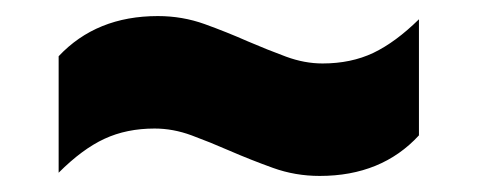

<svg xmlns="http://www.w3.org/2000/svg" viewBox="-20 -499 594 239"><path d="M378 -280Q347.5 -280 319.8 -290Q292 -300 265.5 -311.5Q241.5 -322 218.5 -330.5Q195.5 -339 172.5 -339Q137.5 -339 110 -326.2Q82.5 -313.5 53 -284V-429Q100 -479 176.5 -479Q207 -479 234.8 -469Q262.5 -459 288.5 -447.5Q313 -437 336 -428.5Q359 -420 381.5 -420Q417 -420 444.8 -433.2Q472.5 -446.5 501.5 -475V-330.5Q455 -280 378 -280Z"/></svg>

Font: Encode Sans SC Condensed Thin ExtraBold
Style: Regular
Weight: 800
Version: Version 3.002